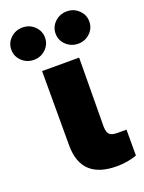

<svg xmlns="http://www.w3.org/2000/svg" viewBox="-183 -844 692 920"><g transform="rotate(-20 163.0 -384.0)"><path d="M68.2 -545.5H257.1L254.3 -194.6Q255 -165.5 266.2 -154.5Q277.3 -143.5 308.2 -143.5H352.3V-11.4Q304.3 5.7 250 5.7Q69.2 5.7 68.2 -164.8ZM51.1 -609.4Q14.9 -609.4 -10.3 -633.5Q-35.5 -657.7 -35.5 -691.8Q-35.5 -725.9 -10.3 -750Q14.9 -774.1 51.1 -774.1Q86.3 -774.1 111.3 -750Q136.4 -725.9 136.4 -691.8Q136.4 -657.7 111.3 -633.5Q86.3 -609.4 51.1 -609.4ZM277 -609.4Q240.8 -609.4 215.6 -633.5Q190.3 -657.7 190.3 -691.8Q190.3 -725.9 215.6 -750Q240.8 -774.1 277 -774.1Q312.1 -774.1 337.2 -750Q362.2 -725.9 362.2 -691.8Q362.2 -657.7 337.2 -633.5Q312.1 -609.4 277 -609.4Z"/></g></svg>

Font: Karasuma Gothic
Style: Black
Weight: 900
Designer: Rasmus Andersson / Ryoko Nishizuka
Foundry: Genbu
Version: Version 1.00